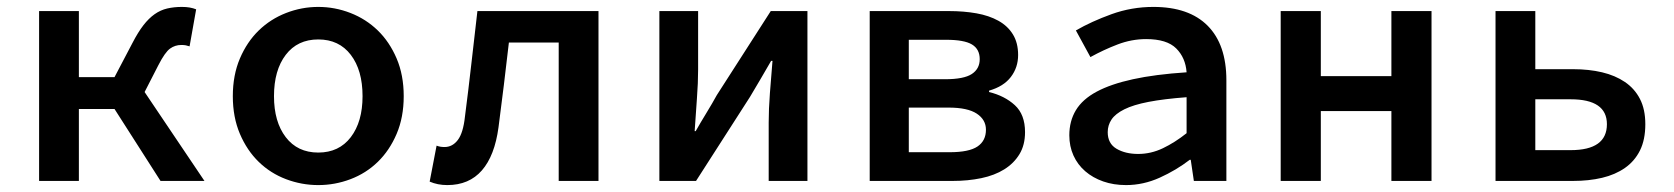

<svg xmlns="http://www.w3.org/2000/svg" viewBox="-20 -523 4840 555"><path d="M93 0V-491H208V-300H311L363 -399Q379 -430 394.5 -450Q410 -470 427 -482Q444 -494 463.5 -498.5Q483 -503 506 -503Q530 -503 547 -496L528 -389Q522 -391 517 -392Q512 -393 504 -393Q486 -393 471.5 -382.5Q457 -372 438 -335L398 -257L571 0H444L311 -208H208V0Z M900 12Q852 12 807 -5Q762 -22 728 -55Q694 -88 673.5 -136Q653 -184 653 -245Q653 -306 673.5 -354Q694 -402 728 -435Q762 -468 807 -485.5Q852 -503 900 -503Q948 -503 993 -485.5Q1038 -468 1072 -435Q1106 -402 1126.5 -354Q1147 -306 1147 -245Q1147 -184 1126.5 -136Q1106 -88 1072 -55Q1038 -22 993 -5Q948 12 900 12ZM900 -82Q960 -82 994 -126.5Q1028 -171 1028 -245Q1028 -320 994 -364.5Q960 -409 900 -409Q840 -409 806 -364.5Q772 -320 772 -245Q772 -171 806 -126.5Q840 -82 900 -82Z M1273 12Q1245 12 1222 2L1242 -102Q1247 -100 1252.5 -99Q1258 -98 1265 -98Q1288 -98 1303.5 -118.5Q1319 -139 1324 -186Q1334 -263 1342.5 -338.5Q1351 -414 1360 -491H1710V0H1595V-400H1451Q1444 -339 1436.5 -277.5Q1429 -216 1421 -155Q1410 -73 1373 -30.5Q1336 12 1273 12Z M1886 0V-491H1998V-322Q1998 -284 1994.5 -237.5Q1991 -191 1988 -144H1991Q2004 -167 2022 -196.5Q2040 -226 2052 -248L2208 -491H2314V0H2202V-169Q2202 -207 2205.5 -253.5Q2209 -300 2213 -347H2209Q2196 -324 2178.5 -294.5Q2161 -265 2148 -243L1992 0Z M2494 0V-491H2723Q2766 -491 2802.5 -484.5Q2839 -478 2866 -463Q2893 -448 2908 -423.5Q2923 -399 2923 -364Q2923 -328 2902 -300.5Q2881 -273 2839 -261V-257Q2884 -246 2913.5 -219Q2943 -192 2943 -141Q2943 -104 2927 -77.5Q2911 -51 2883 -33.5Q2855 -16 2816.5 -8Q2778 0 2734 0ZM2607 -294H2712Q2766 -294 2789 -309Q2812 -324 2812 -352Q2812 -381 2789.5 -394.5Q2767 -408 2715 -408H2607ZM2607 -83H2725Q2781 -83 2805.5 -99.5Q2830 -116 2830 -148Q2830 -177 2803.5 -194.5Q2777 -212 2722 -212H2607Z M3235 12Q3199 12 3169 1.5Q3139 -9 3117 -28Q3095 -47 3083 -73.5Q3071 -100 3071 -132Q3071 -173 3090 -204.5Q3109 -236 3150 -258Q3191 -280 3255 -294Q3319 -308 3410 -314Q3407 -356 3380 -383Q3353 -410 3293 -410Q3251 -410 3210.5 -394.5Q3170 -379 3132 -358L3090 -435Q3135 -461 3193 -482Q3251 -503 3314 -503Q3417 -503 3471 -448.5Q3525 -394 3525 -291V0H3431L3422 -61H3419Q3380 -31 3332.5 -9.5Q3285 12 3235 12ZM3270 -78Q3307 -78 3341.5 -94.5Q3376 -111 3410 -138V-242Q3344 -237 3300 -228.5Q3256 -220 3230 -207Q3204 -194 3193 -177.5Q3182 -161 3182 -141Q3182 -108 3207.5 -93Q3233 -78 3270 -78Z M3682 0V-491H3798V-303H4002V-491H4118V0H4002V-202H3798V0Z M4303 0V-491H4418V-323H4527Q4573 -323 4611 -314Q4649 -305 4677 -286Q4705 -267 4720.5 -237Q4736 -207 4736 -164Q4736 -119 4720.5 -88Q4705 -57 4677 -37.5Q4649 -18 4611 -9Q4573 0 4527 0ZM4418 -89H4520Q4625 -89 4625 -164Q4625 -236 4520 -236H4418Z"/></svg>

Font: Source Code Pro Semibold
Style: Regular
Weight: 600
Monospace: yes
Designer: Paul D. Hunt, Teo Tuominen
Foundry: Adobe Systems Incorporated
Version: Version 2.030;PS 1.000;hotconv 16.6.51;makeotf.lib2.5.65220